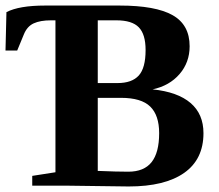

<svg xmlns="http://www.w3.org/2000/svg" viewBox="-20 -675 795 698"><path d="M509.3 -493.2Q509.3 -550.3 484.6 -575.7Q460 -601.1 403.3 -601.1H335.4V-373H407.2Q459.5 -373 484.4 -400.4Q509.3 -427.7 509.3 -493.2ZM558.6 -190.9Q558.6 -255.9 526.1 -287.6Q493.7 -319.3 419.9 -319.3H335.4V-53.7Q405.8 -50.8 446.3 -50.8Q503.4 -50.8 531 -85.4Q558.6 -120.1 558.6 -190.9ZM165 -601.1Q126.5 -601.1 102.5 -590.1Q78.6 -579.1 66.9 -550.3L42.5 -491.2H0L3.4 -630.9Q49.8 -654.8 143.6 -654.8H415Q545.4 -654.8 607.4 -619.9Q669.4 -585 669.4 -506.8Q669.4 -448.2 632.8 -405.8Q596.2 -363.3 534.7 -350.1Q626 -340.8 672.9 -300.5Q719.7 -260.3 719.7 -190.9Q719.7 -95.7 649.4 -46.4Q579.1 2.9 447.8 2.9L225.1 0H97.2V-35.6L181.6 -48.8V-601.1Z"/></svg>

Font: Liberation Serif
Style: Bold
Weight: 700
Designer: Steve Matteson
Foundry: Ascender Corporation
Version: Version 2.1.5